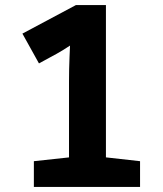

<svg xmlns="http://www.w3.org/2000/svg" viewBox="-20 -734 640 754"><path d="M251 -413Q251 -439 251.5 -462.5Q252 -486 253 -509Q254 -532 255 -555Q240 -545 226 -536.5Q212 -528 201 -522L133 -485L68 -602L278 -714H396V0H251ZM113 0V-101L252 -116H396L530 -101V0Z"/></svg>

Font: Noto Sans Mono
Style: Bold
Weight: 700
Designer: Monotype Design Team
Foundry: Monotype Imaging Inc.
Version: Version 2.014